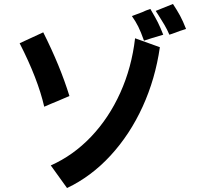

<svg xmlns="http://www.w3.org/2000/svg" viewBox="-20 -813 1002 968"><path d="M863 -648 834 -638Q823 -664 808.5 -688.5Q794 -713 778 -738L765 -758L852 -793Q873 -761 887.5 -734.5Q902 -708 918 -667Q885 -657 863 -648ZM743 -620 706 -608Q690 -653 677 -679Q664 -705 645 -732Q656 -736 698 -752Q714 -760 738 -768Q764 -724 776 -700Q788 -676 803 -638ZM267 -302Q255 -297 239 -290.5Q223 -284 203 -275Q171 -415 79 -595L198 -650Q283 -481 330 -329ZM236 21Q349 -29 439 -123.5Q529 -218 586.5 -345.5Q644 -473 661 -620L786 -575Q763 -415 699 -275Q635 -135 537.5 -29Q440 77 318 135Q264 59 236 21Z"/></svg>

Font: Gmarket Sans TTF Bold
Style: Regular
Weight: 700
Designer: Creative Director : Sungho Lee; Art Director : Kiwoong Choi; Project Manager : Sori Yang, Jongwook Yoon; Font Designer :
Foundry: Sandoll Inc.
Version: Version 1.000;hotconv 1.0.109;makeotfexe 2.5.65596